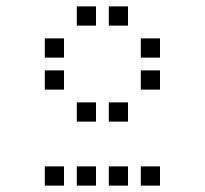

<svg xmlns="http://www.w3.org/2000/svg" viewBox="-20 -700 640 600"><path d="M221 -680Q220 -680 220 -680Q220 -680 220 -679V-621Q220 -620 220 -620Q220 -620 221 -620H279Q280 -620 280 -620Q280 -620 280 -621V-679Q280 -680 280 -680Q280 -680 279 -680ZM321 -680Q320 -680 320 -680Q320 -680 320 -679V-621Q320 -620 320 -620Q320 -620 321 -620H379Q380 -620 380 -620Q380 -620 380 -621V-679Q380 -680 380 -680Q380 -680 379 -680ZM121 -580Q120 -580 120 -580Q120 -580 120 -579V-521Q120 -520 120 -520Q120 -520 121 -520H179Q180 -520 180 -520Q180 -520 180 -521V-579Q180 -580 180 -580Q180 -580 179 -580ZM421 -580Q420 -580 420 -580Q420 -580 420 -579V-521Q420 -520 420 -520Q420 -520 421 -520H479Q480 -520 480 -520Q480 -520 480 -521V-579Q480 -580 480 -580Q480 -580 479 -580ZM121 -480Q120 -480 120 -480Q120 -480 120 -479V-421Q120 -420 120 -420Q120 -420 121 -420H179Q180 -420 180 -420Q180 -420 180 -421V-479Q180 -480 180 -480Q180 -480 179 -480ZM421 -480Q420 -480 420 -480Q420 -480 420 -479V-421Q420 -420 420 -420Q420 -420 421 -420H479Q480 -420 480 -420Q480 -420 480 -421V-479Q480 -480 480 -480Q480 -480 479 -480ZM221 -380Q220 -380 220 -380Q220 -380 220 -379V-321Q220 -320 220 -320Q220 -320 221 -320H279Q280 -320 280 -320Q280 -320 280 -321V-379Q280 -380 280 -380Q280 -380 279 -380ZM321 -380Q320 -380 320 -380Q320 -380 320 -379V-321Q320 -320 320 -320Q320 -320 321 -320H379Q380 -320 380 -320Q380 -320 380 -321V-379Q380 -380 380 -380Q380 -380 379 -380ZM121 -180Q120 -180 120 -180Q120 -180 120 -179V-121Q120 -120 120 -120Q120 -120 121 -120H179Q180 -120 180 -120Q180 -120 180 -121V-179Q180 -180 180 -180Q180 -180 179 -180ZM221 -180Q220 -180 220 -180Q220 -180 220 -179V-121Q220 -120 220 -120Q220 -120 221 -120H279Q280 -120 280 -120Q280 -120 280 -121V-179Q280 -180 280 -180Q280 -180 279 -180ZM321 -180Q320 -180 320 -180Q320 -180 320 -179V-121Q320 -120 320 -120Q320 -120 321 -120H379Q380 -120 380 -120Q380 -120 380 -121V-179Q380 -180 380 -180Q380 -180 379 -180ZM421 -180Q420 -180 420 -180Q420 -180 420 -179V-121Q420 -120 420 -120Q420 -120 421 -120H479Q480 -120 480 -120Q480 -120 480 -121V-179Q480 -180 480 -180Q480 -180 479 -180Z"/></svg>

Font: Doto Black Medium
Style: Regular
Weight: 500
Monospace: yes
Version: Version 1.000